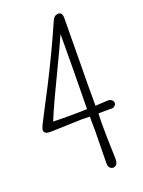

<svg xmlns="http://www.w3.org/2000/svg" viewBox="-152 -868 704 948"><g transform="rotate(-20 200.5 -394.0)"><path d="M299.3 -766.6 295.9 -407.2V-308.1L358.4 -311.5Q374.5 -312.5 382.3 -304.9Q390.1 -297.4 390.1 -289.1Q390.1 -280.8 383.1 -274.2Q376 -267.6 367.2 -267.8Q358.4 -268.1 347.2 -268.1Q335.9 -268.1 323 -267.8Q310.1 -267.6 298.8 -267.6Q297.4 -267.1 296.4 -267.1L295.4 -220.7V-203.6Q295.4 -153.3 296.9 -106.4Q298.3 -59.6 299.1 -33.4Q299.8 -7.3 291.7 1Q283.7 9.3 274.4 9.3Q265.1 9.3 257.3 2Q249.5 -5.4 249.5 -21V-36.1L252 -190.4Q252 -228 251 -267.1L206.5 -268.1L42.5 -262.7Q9.8 -262.7 9.8 -283.7Q9.8 -291.5 18.6 -310.1Q27.3 -328.6 51.8 -374.8Q76.2 -420.9 108.4 -483.4Q185.1 -633.8 247.6 -776.9Q257.8 -798.3 278.6 -798.3Q299.3 -798.3 299.3 -766.6ZM254.4 -699.2Q230 -644 187.5 -555.7Q136.2 -447.8 119.1 -411.6Q85.9 -339.8 72.8 -306.2Q99.1 -305.2 126 -305.2H167.5Q175.3 -305.2 187 -305.4Q198.7 -305.7 211.4 -305.7Q237.8 -306.2 251 -306.6Q253.9 -533.7 253.9 -542.5V-568.4L254.4 -642.6Z"/></g></svg>

Font: Pompiere 
Style: Regular
Weight: 400
Designer: Karolina Lach
Foundry: Sorkin Type Co.
Version: Version 1.002